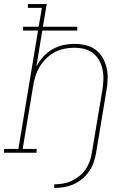

<svg xmlns="http://www.w3.org/2000/svg" viewBox="-38 -755 658 949"><path d="M230 174V156Q251 156 272.5 152.5Q294 149 315 139.5Q336 130 354 115.5Q372 101 385 82Q398 63 405.5 42Q413 21 416 0L468 -310Q472 -335 473 -361Q474 -387 469 -411Q464 -435 452.5 -456Q441 -477 422 -492Q403 -507 379 -513Q355 -519 329 -519Q305 -519 280 -514Q255 -509 232.5 -497Q210 -485 191 -466.5Q172 -448 158.5 -425.5Q145 -403 137.5 -379.5Q130 -356 126 -331L74 -19H143V0H-18V-19H53L150 -604H76V-623H153L169 -716H100V-735H193L174 -623H344V-604H171L142 -426Q155 -452 175.5 -474.5Q196 -497 221.5 -511.5Q247 -526 275 -532Q303 -538 331 -538Q359 -538 386 -531.5Q413 -525 434.5 -509Q456 -493 469.5 -469.5Q483 -446 489 -419Q495 -392 494 -363.5Q493 -335 488 -307L437 0Q433 24 425 47.5Q417 71 402.5 92Q388 113 368 129.5Q348 146 325 156Q302 166 277.5 170Q253 174 230 174Z"/></svg>

Font: Iosevka Curly Slab ThExObl
Style: Regular
Weight: 100
Width: 7
Italic angle: -9°
Monospace: yes
Designer: Belleve Invis
Foundry: Belleve Invis
Version: Version 11.1.0; ttfautohint (v1.8.3)